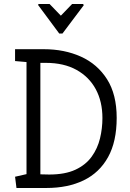

<svg xmlns="http://www.w3.org/2000/svg" viewBox="-20 -936 645 956"><path d="M173 -916H227L283 -858L339 -916H394L397 -910L291 -769H275L169 -912ZM62 0 55 -56 112 -69V-627L55 -632V-691H198Q301 -691 383 -654Q465 -617 513 -541.5Q561 -466 561 -349Q561 -231 518 -153.5Q475 -76 396.5 -38Q318 0 211 0ZM225 -67Q304 -67 355.5 -91Q407 -115 436.5 -156Q466 -197 478 -247Q490 -297 490 -348Q490 -430 457 -491.5Q424 -553 361 -588Q298 -623 208 -623H181V-68Z"/></svg>

Font: Kreon Light Light
Style: Regular
Weight: 300
Version: Version 2.002